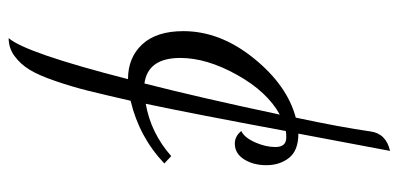

<svg xmlns="http://www.w3.org/2000/svg" viewBox="-259 -501 922 444"><g transform="rotate(90 202.0 -279.0)"><path d="M329 -720 289 -508Q328 -508 345 -486.5Q362 -465 362 -434Q362 -404 348.5 -382.5Q335 -361 312 -361Q295 -361 283 -376Q298 -383 309 -407.5Q320 -432 320 -455Q320 -480 298 -480Q288 -480 283 -479Q244 -269 220 -155Q288 -167 341 -214L358 -198Q297 -140 213 -120Q199 -59 190 -22.5Q181 14 167.5 53.5Q154 93 141 114Q128 135 109.5 148.5Q91 162 68 162Q102 124 163 -114Q113 -114 82.5 -147Q52 -180 52 -242Q52 -327 114.5 -404.5Q177 -482 252 -502Q274 -605 284 -675Q289 -711 329 -720ZM114 -235Q114 -160 173 -152Q206 -281 245 -465Q192 -436 153 -366Q114 -296 114 -235Z"/></g></svg>

Font: Dancing Script
Style: Regular
Weight: 400
Designer: Pablo Impallari
Foundry: Pablo Impallari. www.impallari.com
Version: Version 1.002